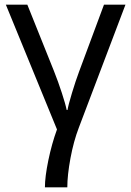

<svg xmlns="http://www.w3.org/2000/svg" viewBox="-20 -556 558 816"><path d="M266.1 240.2H170.9Q170.9 195.8 185.5 125Q200.2 54.2 222.2 -5.9L4.9 -536.1H96.2L209 -254.9Q227.1 -209.5 242.9 -160.9Q258.8 -112.3 263.2 -88.9H267.1Q270 -108.4 285.9 -160.9Q301.8 -213.4 315.9 -251L421.9 -536.1H513.2L314.9 -13.2Q293 43.9 279.5 116.2Q266.1 188.5 266.1 240.2Z"/></svg>

Font: NotoPenekeko
Style: Regular
Weight: 400
Designer: Monotype Design team
Foundry: Monotype Imaging Inc.
Version: Version 1.04